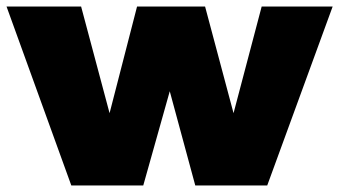

<svg xmlns="http://www.w3.org/2000/svg" viewBox="-30 -567 1037 587"><path d="M-10 -547H218L305 -221L389 -547H597L684 -221L770 -547H987L787 0H567L489 -288L408 0H188Z"/></svg>

Font: Argentum Sans Black
Style: Regular
Weight: 900
Designer: Julieta Ulanovsky (Modified by Cristiano Sobral)
Foundry: Julieta Ulanovsky
Version: Version 1.000; ttfautohint (v1.5.65-e2d9)